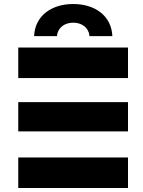

<svg xmlns="http://www.w3.org/2000/svg" viewBox="-20 -937 712 957"><path d="M71 0H618V-152H71ZM618 -282V-428H71V-282ZM618 -548V-700H71V-548ZM264 -757C267 -798 301 -824 345 -824C389 -824 423 -798 426 -757H540C536 -856 456 -917 345 -917C234 -917 154 -856 150 -757Z"/></svg>

Font: Montserrat-Alt1 ExtBd
Style: Regular
Weight: 800
Designer: Differentunic
Foundry: Differentunic
Version: Version 7.222